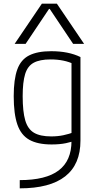

<svg xmlns="http://www.w3.org/2000/svg" viewBox="-20 -810 540 1050"><path d="M88 175Q231 175 301 122Q371 69 371 -39V-489L387 -458Q358 -472 326 -478.5Q294 -485 256 -485Q198 -485 164.5 -467Q131 -449 117.5 -405Q104 -361 104 -284Q104 -200 118 -152Q132 -104 166 -84Q200 -64 260 -64Q296 -64 326.5 -70.5Q357 -77 387 -88L402 -45Q374 -34 340.5 -27Q307 -20 262 -20Q186 -20 140.5 -45.5Q95 -71 75 -129Q55 -187 55 -284Q55 -376 74.5 -430Q94 -484 139.5 -507Q185 -530 260 -530Q355 -530 420 -498V-41Q420 89 336.5 154.5Q253 220 88 220ZM60 -570 209 -790H291L440 -570H380L252 -761H248L120 -570Z"/></svg>

Font: M PLUS Code Latin Light
Style: Regular
Weight: 300
Designer: Coji Morishita
Foundry: UNDERFOREST DESIGN
Version: Version 1.002; ttfautohint (v1.8.3)